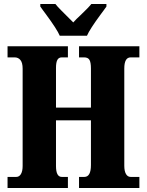

<svg xmlns="http://www.w3.org/2000/svg" viewBox="-20 -947 738 967"><path d="M18 -56H62Q77 -56 85.5 -70.5Q94 -85 94 -111V-601Q94 -631 83 -644.5Q72 -658 54 -658H18V-714H322V-658H291Q276 -658 269 -645.5Q262 -633 262 -605V-405H438V-602Q438 -633 430.5 -645.5Q423 -658 404 -658H378V-714H682V-658H638Q606 -658 606 -602V-112Q606 -85 614.5 -70.5Q623 -56 638 -56H682V0H378V-56H405Q438 -56 438 -116V-341H262V-111Q262 -56 291 -56H322V0H18ZM210 -877Q204 -885 197 -894.5Q190 -904 183 -914V-927H259Q268 -915 288 -895Q308 -875 313 -870L349 -834Q364 -851 386 -871Q426 -909 440 -927H516V-914Q509 -904 502 -894.5Q495 -885 489 -877Q432 -800 418 -767H281Q267 -800 210 -877Z"/></svg>

Font: Noto Serif CondBlack
Style: Regular
Weight: 900
Width: 3
Designer: Monotype Design Team
Foundry: Monotype Imaging Inc.
Version: Version 1.001